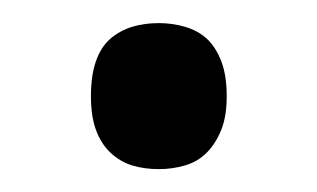

<svg xmlns="http://www.w3.org/2000/svg" viewBox="-20 -421 276 167"><path d="M59.1 -337.4Q59.1 -355.5 63.5 -367.9Q67.9 -380.4 76.2 -387.5Q84.5 -394.5 95 -397.7Q105.5 -400.9 118.2 -400.9Q129.9 -400.9 140.9 -397.7Q151.9 -394.5 159.7 -387.5Q167.5 -380.4 172.4 -367.9Q177.2 -355.5 177.2 -337.4Q177.2 -319.8 172.4 -307.9Q167.5 -295.9 159.7 -288.1Q151.9 -280.3 140.9 -277.1Q129.9 -273.9 118.2 -273.9Q105.5 -273.9 95 -277.1Q84.5 -280.3 76.2 -288.1Q67.9 -295.9 63.5 -307.9Q59.1 -319.8 59.1 -337.4Z"/></svg>

Font: MUA Office
Style: Regular
Weight: 400
Designer: Khon Soe Zaw Thu
Foundry: Myanmar Unicode
Version: Version 2.10 June 24, 2017